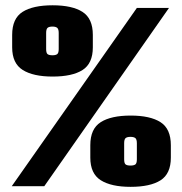

<svg xmlns="http://www.w3.org/2000/svg" viewBox="-20 -704 687 726"><path d="M24.5 0H147.5L619 -674H497.5ZM179 -414.5Q253 -414.5 292 -439.2Q331 -464 331 -525V-572Q331 -634 292 -659Q253 -684 179 -684Q104.5 -684 65.2 -659Q26 -634 26 -572V-525Q26 -464.5 65.8 -439.5Q105.5 -414.5 179 -414.5ZM178.5 -495Q165.5 -495 160 -499.2Q154.5 -503.5 154.5 -518.5V-579.5Q154.5 -594 160 -598.8Q165.5 -603.5 178.5 -603.5Q190.5 -603.5 196.2 -598.8Q202 -594 202 -579.5V-518.5Q202 -503.5 196.2 -499.2Q190.5 -495 178.5 -495ZM474 2.5Q548 2.5 587 -22.2Q626 -47 626 -108V-155Q626 -217 587 -242Q548 -267 474 -267Q400 -267 360.8 -242Q321.5 -217 321.5 -155V-108Q321.5 -47.5 361 -22.5Q400.5 2.5 474 2.5ZM473.5 -78Q460.5 -78 455 -82.2Q449.5 -86.5 449.5 -101.5V-162.5Q449.5 -177 455 -181.8Q460.5 -186.5 473.5 -186.5Q486 -186.5 491.8 -181.8Q497.5 -177 497.5 -162.5V-101.5Q497.5 -86.5 491.8 -82.2Q486 -78 473.5 -78Z"/></svg>

Font: Anybody Condensed Black
Style: Regular
Weight: 900
Width: 3
Designer: Tyler Finck
Foundry: Etcetera Type Company
Version: Version 1.113;gftools[0.9.25]